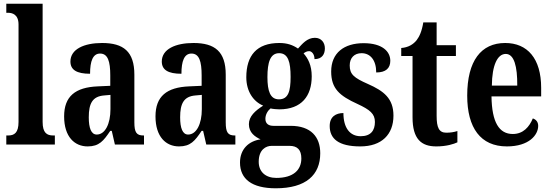

<svg xmlns="http://www.w3.org/2000/svg" viewBox="-20 -780 2973 1036"><path d="M14 0H276V-49H267C233 -49 210 -63 210 -122V-760H14V-711H24C45 -711 80 -703 80 -648V-122C80 -63 57 -49 24 -49H14Z M453 10C515 10 539 -20 575 -74H583L600 0H757V-49H754C717 -49 705 -65 705 -120V-377C705 -502 646 -548 531 -548C434 -548 360 -515 360 -448C360 -403 394 -382 466 -382C466 -450 481 -491 520 -491C562 -491 575 -449 575 -373V-317L508 -314C386 -309 326 -260 326 -152C326 -41 383 10 453 10ZM502 -54C472 -54 459 -89 459 -147C459 -222 479 -260 542 -265L576 -268V-191C576 -111 547 -54 502 -54Z M946 10C1008 10 1032 -20 1068 -74H1076L1093 0H1250V-49H1247C1210 -49 1198 -65 1198 -120V-377C1198 -502 1139 -548 1024 -548C927 -548 853 -515 853 -448C853 -403 887 -382 959 -382C959 -450 974 -491 1013 -491C1055 -491 1068 -449 1068 -373V-317L1001 -314C879 -309 819 -260 819 -152C819 -41 876 10 946 10ZM995 -54C965 -54 952 -89 952 -147C952 -222 972 -260 1035 -265L1069 -268V-191C1069 -111 1040 -54 995 -54Z M1468 236C1631 236 1708 164 1708 47C1708 -41 1658 -101 1548 -101H1455C1430 -101 1412 -112 1412 -139C1412 -164 1427 -185 1440 -195C1450 -192 1475 -190 1487 -190C1608 -190 1662 -263 1662 -368C1662 -428 1642 -465 1618 -492C1626 -498 1635 -504 1648 -504C1661 -504 1677 -489 1677 -461C1718 -461 1733 -488 1733 -519C1733 -550 1714 -576 1679 -576C1637 -576 1611 -543 1588 -518C1560 -537 1530 -548 1487 -548C1365 -548 1309 -480 1309 -363C1309 -287 1347 -232 1400 -210C1356 -182 1323 -152 1323 -110C1323 -64 1356 -42 1386 -28C1322 -19 1275 25 1275 97C1275 186 1339 236 1468 236ZM1485 -244C1438 -244 1423 -289 1423 -364C1423 -443 1438 -493 1486 -493C1535 -493 1548 -445 1548 -365C1548 -288 1536 -244 1485 -244ZM1471 180C1413 180 1376 147 1376 93C1376 27 1415 7 1446 7H1542C1585 7 1606 29 1606 75C1606 137 1563 180 1471 180Z M1924 10C2040 10 2103 -55 2103 -156C2103 -249 2051 -289 1965 -327C1890 -360 1867 -379 1867 -427C1867 -468 1892 -493 1931 -493C1977 -493 2010 -457 2010 -389C2062 -389 2086 -412 2086 -452C2086 -502 2043 -547 1942 -547C1837 -547 1767 -495 1767 -394C1767 -302 1812 -263 1909 -219C1976 -188 2003 -166 2003 -122C2003 -76 1981 -45 1926 -45C1868 -45 1833 -90 1833 -170C1793 -170 1759 -151 1759 -100C1759 -32 1806 10 1924 10Z M2334 10C2390 10 2429 -3 2448 -12V-73C2430 -67 2410 -64 2388 -64C2349 -64 2336 -91 2336 -155V-478H2440V-536H2336V-659H2264C2256 -610 2243 -583 2228 -563C2211 -542 2185 -524 2145 -521V-478H2206V-147C2206 -30 2253 10 2334 10Z M2715 10C2835 10 2884 -52 2884 -101C2884 -123 2871 -136 2855 -141C2836 -95 2803 -57 2747 -57C2673 -57 2634 -120 2632 -260H2900V-306C2900 -464 2826 -548 2706 -548C2576 -548 2501 -452 2501 -264C2501 -90 2573 10 2715 10ZM2771 -318H2634C2635 -428 2664 -489 2709 -489C2754 -489 2772 -422 2771 -318Z"/></svg>

Font: Noto Serif Bengali ExtraCondensed
Style: Regular
Weight: 400
Width: 2
Designer: Juan Bruce, Universal Thirst, Indian Type Foundry and the Monotype Design Team.
Foundry: Monotype Imaging Inc.
Version: Version 2.003